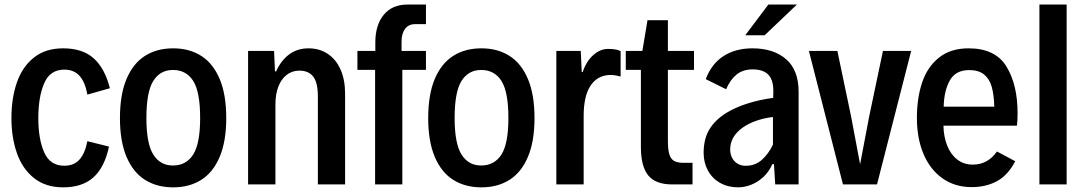

<svg xmlns="http://www.w3.org/2000/svg" viewBox="-20 -804 4736 837"><path d="M29.8 -289.6Q29.8 -375.5 53.5 -444.1Q77.1 -512.7 127.7 -553Q178.2 -593.3 255.4 -593.3Q339.8 -593.3 388.4 -549.8Q437 -506.3 459 -419.4L360.8 -391.6Q351.6 -445.3 327.1 -472.9Q302.7 -500.5 260.3 -500.5Q198.2 -500.5 172.6 -440.9Q147 -381.3 147 -289.1Q147 -198.2 172.6 -139.9Q198.2 -81.5 260.3 -81.5Q303.2 -81.5 327.1 -109.1Q351.1 -136.7 360.8 -188.5L455.1 -165Q436 -74.7 387.5 -31Q338.9 12.7 255.4 12.7Q178.2 12.7 127.7 -28.1Q77.1 -68.8 53.5 -137Q29.8 -205.1 29.8 -289.6Z M502.9 -289.1Q502.9 -391.6 531.5 -459.5Q560.1 -527.3 611.8 -560.3Q663.6 -593.3 734.9 -593.3Q805.7 -593.3 857.4 -560.3Q909.2 -527.3 937.7 -459.5Q966.3 -391.6 966.3 -289.1Q966.3 -188 937.7 -120.4Q909.2 -52.7 857.4 -20Q805.7 12.7 734.9 12.7Q664.1 12.7 612.1 -20Q560.1 -52.7 531.5 -120.4Q502.9 -188 502.9 -289.1ZM852.5 -289.6Q852.5 -403.3 822.3 -451.2Q792 -499 733.9 -499Q678.2 -499 648.2 -451.2Q618.2 -403.3 618.2 -289.6Q618.2 -178.2 648.2 -130.4Q678.2 -82.5 733.9 -82.5Q791.5 -82.5 822 -130.1Q852.5 -177.7 852.5 -289.6Z M1061.5 -582H1174.8L1178.7 -492.7H1183.6Q1205.1 -540.5 1240.7 -566.9Q1276.4 -593.3 1324.7 -593.3Q1372.6 -593.3 1408.7 -569.3Q1444.8 -545.4 1464.6 -500.7Q1484.4 -456.1 1484.4 -396V0H1365.7V-383.8Q1365.7 -443.8 1345.5 -470Q1325.2 -496.1 1285.2 -496.1Q1253.9 -496.1 1230.2 -478Q1206.5 -460 1193.6 -426.8Q1180.7 -393.6 1180.7 -349.6V0H1061.5Z M1615.2 -499.5H1538.1V-582H1616.2V-619.1Q1616.2 -694.8 1652.8 -739.5Q1689.5 -784.2 1756.8 -784.2H1836.9V-698.7H1789.1Q1761.2 -698.7 1745.8 -678.2Q1730.5 -657.7 1730.5 -623V-582H1836.9V-499.5H1733.9V0H1615.2Z M1846.7 -289.1Q1846.7 -391.6 1875.2 -459.5Q1903.8 -527.3 1955.6 -560.3Q2007.3 -593.3 2078.6 -593.3Q2149.4 -593.3 2201.2 -560.3Q2252.9 -527.3 2281.5 -459.5Q2310.1 -391.6 2310.1 -289.1Q2310.1 -188 2281.5 -120.4Q2252.9 -52.7 2201.2 -20Q2149.4 12.7 2078.6 12.7Q2007.8 12.7 1955.8 -20Q1903.8 -52.7 1875.2 -120.4Q1846.7 -188 1846.7 -289.1ZM2196.3 -289.6Q2196.3 -403.3 2166 -451.2Q2135.7 -499 2077.6 -499Q2022 -499 1991.9 -451.2Q1961.9 -403.3 1961.9 -289.6Q1961.9 -178.2 1991.9 -130.4Q2022 -82.5 2077.6 -82.5Q2135.3 -82.5 2165.8 -130.1Q2196.3 -177.7 2196.3 -289.6Z M2405.3 -582H2511.7L2516.1 -489.7H2520Q2536.1 -537.1 2566.4 -564Q2596.7 -590.8 2631.3 -590.8Q2667.5 -590.8 2685.5 -581.1V-470.2Q2655.3 -478.5 2634.8 -477.1Q2582 -473.6 2553.2 -428.7Q2524.4 -383.8 2524.4 -297.9V0H2405.3Z M2773.9 -163.6V-499.5H2708V-582H2780.3L2802.7 -715.8H2891.6V-582H3005.4V-499.5H2891.6V-190.9Q2891.6 -152.8 2897.7 -132.1Q2903.8 -111.3 2918.2 -102.8Q2932.6 -94.2 2960 -94.2H2999V0H2910.6Q2837.9 0 2805.9 -39.3Q2773.9 -78.6 2773.9 -163.6Z M3461.4 -404.3V0H3359.4L3354 -88.4H3346.7Q3332.5 -55.2 3307.9 -32.5Q3283.2 -9.8 3254.4 1.5Q3225.6 12.7 3198.2 12.7Q3153.8 12.7 3119.4 -6.6Q3085 -25.9 3066.2 -60.3Q3047.4 -94.7 3047.4 -137.7Q3047.4 -197.8 3072 -239.3Q3096.7 -280.8 3146 -311.5Q3184.6 -335.4 3237.1 -352.3Q3289.6 -369.1 3350.6 -377.4L3351.1 -397Q3353.5 -451.2 3331.3 -476.3Q3309.1 -501.5 3261.2 -501.5Q3218.8 -501.5 3190.9 -479Q3163.1 -456.5 3145.5 -415L3056.6 -459Q3082 -526.4 3134.5 -559.8Q3187 -593.3 3259.8 -593.3Q3352.5 -593.3 3407 -545.9Q3461.4 -498.5 3461.4 -404.3ZM3349.6 -173.3V-293.9Q3311.5 -289.6 3277.1 -277.6Q3242.7 -265.6 3217.3 -247.6Q3163.1 -208.5 3163.1 -152.8Q3163.1 -130.4 3172.9 -113.5Q3182.6 -96.7 3199.2 -88.4Q3215.8 -80.1 3235.4 -81.5Q3273.9 -82.5 3302 -107.9Q3330.1 -133.3 3349.6 -173.3ZM3329.6 -784.2H3454.1L3313.5 -650.4H3229Z M3952.1 -582 3803.2 0H3654.8L3506.3 -582H3630.4L3690.4 -295.4L3729.5 -87.9L3769 -295.9L3829.1 -582Z M4413.1 -256.3H4092.8Q4093.8 -208.5 4108.9 -169.9Q4124 -131.3 4152.6 -108.9Q4181.2 -86.4 4220.7 -86.4Q4286.1 -86.4 4326.2 -143.6L4405.8 -101.1Q4373.5 -39.6 4325.7 -13.9Q4277.8 11.7 4216.3 11.7Q4142.1 11.7 4087.9 -27.1Q4033.7 -65.9 4005.4 -134Q3977.1 -202.1 3977.1 -289.6Q3977.1 -376.5 4000 -444.6Q4022.9 -512.7 4073.5 -553Q4124 -593.3 4202.6 -593.3Q4318.8 -593.3 4367.4 -514.2Q4416 -435.1 4416 -310.1Q4416 -272.5 4413.1 -256.3ZM4093.8 -338.9H4314.5Q4313 -390.6 4303.5 -425Q4293.9 -459.5 4270.3 -479Q4246.6 -498.5 4205.1 -498.5Q4146.5 -498.5 4121.1 -454.1Q4095.7 -409.7 4093.8 -338.9Z M4511.2 -784.2H4629.9V0H4511.2Z"/></svg>

Font: Decalotype Medium
Style: Regular
Weight: 500
Designer: Alfredo Marco Pradil
Foundry: Alfredo Marco Pradil
Version: Version 1.0